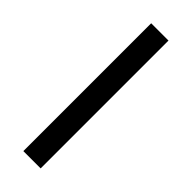

<svg xmlns="http://www.w3.org/2000/svg" viewBox="-240 -738 761 761"><g transform="rotate(45 140.0 -358.0)"><path d="M188.5 0H91.5V-716.5H188.5Z"/></g></svg>

Font: Lato
Style: Regular
Weight: 400
Designer: Lukasz Dziedzic with Adam Twardoch and Botio Nikoltchev
Foundry: tyPoland Lukasz Dziedzic
Version: Version 2.015; 2015-08-06; http://www.latofonts.com/